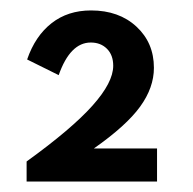

<svg xmlns="http://www.w3.org/2000/svg" viewBox="-20 -861 370 368"><path d="M31 -513H281V-576.5H160Q222 -620 248.5 -656.5Q275 -693 275 -731Q275 -779 241.5 -810Q208 -841 154.5 -841Q110 -841 78.8 -816.5Q47.5 -792 32 -747L92.5 -717Q114.5 -779.5 154 -779.5Q173 -779.5 185 -767.5Q197 -755.5 197 -735Q197 -703 157.2 -658.5Q117.5 -614 31 -551.5Z"/></svg>

Font: Spartan
Style: Bold
Weight: 700
Designer: Matt Bailey, Mirko Velimirovic
Foundry: Matt Bailey
Version: Version 1.003; ttfautohint (v1.8.3)